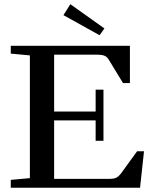

<svg xmlns="http://www.w3.org/2000/svg" viewBox="-20 -877 708 897"><path d="M445.3 -712.4 276.4 -806.2 308.6 -857.4 467.8 -744.1ZM30.3 0V-36.6L119.6 -44.9V-618.2L30.3 -626.5V-663.1H586.9V-488.8H554.7L488.8 -597.2Q481 -610.8 469 -616.2Q457 -621.6 431.6 -621.6H232.9V-356H426.8V-458H463.4V-219.2H426.8V-314.5H232.9V-41.5H493.7Q513.2 -41.5 524.2 -47.4Q535.2 -53.2 546.9 -68.8L620.6 -170.4H652.8L634.3 0Z"/></svg>

Font: Elstob 8pt Medium
Style: Regular
Weight: 500
Designer: Peter S. Baker
Version: Version 1.015